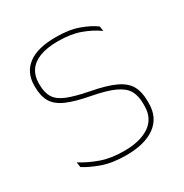

<svg xmlns="http://www.w3.org/2000/svg" viewBox="-125 -593 673 703"><g transform="rotate(-30 211.5 -242.0)"><path d="M212.5 9.5Q154 9.5 112.2 -5.5Q70.5 -20.5 44.5 -37.5L41.5 -59Q76.5 -37 117.8 -22.5Q159 -8 213.5 -8Q282 -8 321 -34.8Q360 -61.5 360 -113.5V-123.5Q360 -157 347.5 -179Q335 -201 302.5 -216.2Q270 -231.5 209.5 -243Q148 -254.5 112.5 -270Q77 -285.5 62.2 -310.5Q47.5 -335.5 47.5 -374.5V-379.5Q47.5 -434.5 86.8 -464.5Q126 -494.5 204.5 -494.5Q260.5 -494.5 300.2 -480Q340 -465.5 363.5 -447.5L366.5 -427Q336 -449 296.8 -463.2Q257.5 -477.5 204 -477.5Q157 -477.5 126.5 -465.8Q96 -454 81 -432Q66 -410 66 -379.5V-374.5Q66 -339.5 79.2 -318.2Q92.5 -297 125 -284Q157.5 -271 214 -260Q278 -248 313.8 -231.2Q349.5 -214.5 364 -188.8Q378.5 -163 378.5 -124.5V-113.5Q378.5 -54 334.8 -22.2Q291 9.5 212.5 9.5Z"/></g></svg>

Font: Anek Tamil Thin
Style: Regular
Weight: 250
Designer: Aadarsh Rajan (Tamil), Yesha Goshar (Latin)
Foundry: Ek Type
Version: Version 1.003